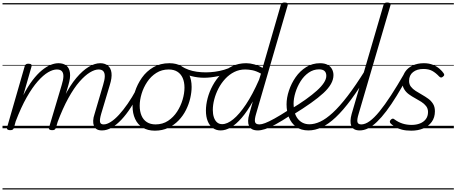

<svg xmlns="http://www.w3.org/2000/svg" viewBox="-20 -1023 3639 1531"><path d="M793 17Q767 17 751.5 7.5Q736 -2 729 -19.5Q722 -37 723 -61Q724 -85 734 -114L802 -345Q815 -387 815.5 -414Q816 -441 804 -455Q792 -469 766 -469Q736 -469 697 -445.5Q658 -422 614 -372Q570 -322 525 -240.5Q480 -159 437 -44L413 -43Q449 -164 494 -253.5Q539 -343 589 -402Q639 -461 687.5 -490Q736 -519 779 -519Q816 -519 840 -500Q864 -481 869 -442Q874 -403 855 -343L787 -116Q774 -71 777.5 -51Q781 -31 806 -31Q816 -31 820.5 -23.5Q825 -16 823.5 -7Q822 2 814.5 9.5Q807 17 793 17ZM60 15Q48 15 40.5 10Q33 5 36 -6L177 -495Q181 -506 187 -510.5Q193 -515 206 -515Q223 -515 229 -509Q235 -503 231 -491L166 -264Q202 -334 239.5 -383Q277 -432 313.5 -462Q350 -492 383.5 -505.5Q417 -519 446 -519Q485 -519 509 -500Q533 -481 538 -442Q543 -403 525 -343L426 -4Q422 6 416 10.5Q410 15 395 15Q383 15 375 10Q367 5 371 -6L472 -345Q485 -387 485.5 -414Q486 -441 473.5 -455Q461 -469 433 -469Q402 -469 363.5 -446.5Q325 -424 281.5 -375Q238 -326 193 -247Q148 -168 105 -55L91 -4Q88 6 81.5 10.5Q75 15 60 15ZM0 478H964V488H0ZM0 -20H964V0H0ZM0 -505H964V-500H0ZM0 -998H964V-988H0Z M794 17Q783 17 778 9.5Q773 2 774.5 -7Q776 -16 784 -23.5Q792 -31 807 -31Q832 -31 863.5 -51Q895 -71 929 -108Q963 -145 998 -195.5Q1033 -246 1066 -307Q1071 -316 1079.5 -315Q1088 -314 1094 -307.5Q1100 -301 1096 -292Q1061 -224 1024 -167Q987 -110 948.5 -69Q910 -28 871 -5.5Q832 17 794 17ZM964 478V488ZM964 -20V0ZM964 -505V-500ZM964 -998V-988Z M1215 19Q1158 19 1118 -5.5Q1078 -30 1057.5 -74.5Q1037 -119 1037 -177Q1037 -232 1056 -291.5Q1075 -351 1111.5 -403Q1148 -455 1203 -487Q1258 -519 1331 -519Q1387 -519 1427 -495.5Q1467 -472 1487.5 -429.5Q1508 -387 1508 -330Q1508 -288 1497 -240Q1486 -192 1463 -146Q1440 -100 1404.5 -63Q1369 -26 1321.5 -3.5Q1274 19 1215 19ZM1220 -31Q1277 -31 1320 -59.5Q1363 -88 1392 -132.5Q1421 -177 1436 -228Q1451 -279 1451 -324Q1451 -369 1436.5 -401.5Q1422 -434 1394 -451.5Q1366 -469 1325 -469Q1270 -469 1226.5 -441.5Q1183 -414 1153.5 -369.5Q1124 -325 1109 -275Q1094 -225 1094 -180Q1094 -135 1108.5 -101Q1123 -67 1151.5 -49Q1180 -31 1220 -31ZM964 478H1565V488H964ZM964 -20H1565V0H964ZM964 -505H1565V-500H964ZM964 -998H1565V-988H964Z M1607 -403Q1556 -403 1504 -416.5Q1452 -430 1405 -459Q1396 -465 1395.5 -472.5Q1395 -480 1400 -487Q1405 -494 1412.5 -496.5Q1420 -499 1428 -494Q1453 -478 1483.5 -467Q1514 -456 1549 -451Q1584 -446 1622 -446Q1656 -446 1693.5 -451Q1731 -456 1767 -466.5Q1803 -477 1832 -493Q1842 -499 1848 -493Q1854 -487 1853.5 -477Q1853 -467 1842 -461Q1781 -428 1719 -415.5Q1657 -403 1607 -403ZM1566 478V488ZM1566 -20V0ZM1566 -505V-500ZM1566 -998V-988Z M1739 17Q1704 17 1677.5 -2Q1651 -21 1636.5 -56.5Q1622 -92 1622 -141Q1622 -188 1635.5 -239.5Q1649 -291 1676 -341Q1703 -391 1742 -431Q1781 -471 1831.5 -495Q1882 -519 1943 -519Q1974 -519 2008.5 -509.5Q2043 -500 2074 -482L2219 -983Q2223 -994 2229.5 -998.5Q2236 -1003 2250 -1003Q2267 -1003 2272 -996Q2277 -989 2273 -978L2022 -115Q2009 -71 2013.5 -51Q2018 -31 2049 -31Q2057 -31 2060.5 -23.5Q2064 -16 2062.5 -7Q2061 2 2054.5 9.5Q2048 17 2037 17Q2008 17 1990.5 7.5Q1973 -2 1965.5 -19Q1958 -36 1958.5 -60Q1959 -84 1968 -114L1996 -214Q1951 -134 1907 -83Q1863 -32 1821 -7.5Q1779 17 1739 17ZM1752 -33Q1792 -33 1840 -72Q1888 -111 1941 -190Q1994 -269 2046 -388L2061 -436Q2023 -457 1992.5 -463Q1962 -469 1935 -469Q1888 -469 1848 -449Q1808 -429 1776 -394.5Q1744 -360 1722 -317.5Q1700 -275 1688.5 -230.5Q1677 -186 1677 -146Q1677 -113 1685.5 -87.5Q1694 -62 1710.5 -47.5Q1727 -33 1752 -33ZM1565 478H2206V488H1565ZM1565 -20H2206V0H1565ZM1565 -505H2206V-500H1565ZM1565 -998H2206V-988H1565Z M2036 17Q2025 17 2020 9.5Q2015 2 2016.5 -7Q2018 -16 2026 -23.5Q2034 -31 2049 -31Q2066 -31 2094 -41.5Q2122 -52 2167.5 -77Q2213 -102 2283 -147Q2291 -152 2298 -149Q2305 -146 2309 -138Q2313 -130 2311 -121Q2309 -112 2300 -106Q2227 -58 2177 -31Q2127 -4 2093.5 6.5Q2060 17 2036 17ZM2206 478V488ZM2206 -20V0ZM2206 -505V-500ZM2206 -998V-988Z M2298 -152Q2366 -193 2418.5 -230.5Q2471 -268 2507.5 -301Q2544 -334 2563 -363.5Q2582 -393 2582 -418Q2582 -444 2567.5 -457Q2553 -470 2524 -470Q2479 -470 2441 -443.5Q2403 -417 2376.5 -374.5Q2350 -332 2335.5 -284.5Q2321 -237 2321 -195Q2321 -157 2329.5 -127Q2338 -97 2354.5 -76Q2371 -55 2394.5 -43.5Q2418 -32 2448 -32Q2457 -32 2460.5 -24.5Q2464 -17 2462.5 -7.5Q2461 2 2455 9.5Q2449 17 2440 17Q2380 17 2341.5 -11.5Q2303 -40 2284 -87Q2265 -134 2265 -191Q2265 -243 2284 -300.5Q2303 -358 2337.5 -407.5Q2372 -457 2421.5 -488Q2471 -519 2532 -519Q2570 -519 2593.5 -505.5Q2617 -492 2628 -470.5Q2639 -449 2639 -424Q2639 -389 2619 -353.5Q2599 -318 2559 -281Q2519 -244 2459 -201.5Q2399 -159 2318 -109ZM2206 478H2694V488H2206ZM2206 -20H2694V0H2206ZM2206 -505H2694V-500H2206ZM2206 -998H2694V-988H2206Z M2439 17Q2430 17 2426 9.5Q2422 2 2423 -7.5Q2424 -17 2430 -24.5Q2436 -32 2447 -32Q2488 -32 2533.5 -53Q2579 -74 2633 -123.5Q2687 -173 2751.5 -257Q2816 -341 2894 -466Q2899 -475 2907.5 -473Q2916 -471 2921.5 -463.5Q2927 -456 2922 -447Q2846 -319 2780.5 -230.5Q2715 -142 2657 -87.5Q2599 -33 2545.5 -8Q2492 17 2439 17ZM2693 478V488ZM2693 -20V0ZM2693 -505V-500ZM2693 -998V-988Z M2849 17Q2822 17 2805 7.5Q2788 -2 2781 -19.5Q2774 -37 2775 -61Q2776 -85 2784 -114L3038 -983Q3042 -994 3048 -998.5Q3054 -1003 3068 -1003Q3084 -1003 3090.5 -997Q3097 -991 3093 -979L2840 -116Q2826 -71 2830 -51Q2834 -31 2861 -31Q2872 -31 2876.5 -23.5Q2881 -16 2879.5 -7Q2878 2 2870.5 9.5Q2863 17 2849 17ZM2694 478H3018V488H2694ZM2694 -20H3018V0H2694ZM2694 -505H3018V-500H2694ZM2694 -998H3018V-988H2694Z M2848 17Q2837 17 2832.5 9.5Q2828 2 2829.5 -7Q2831 -16 2839 -23.5Q2847 -31 2861 -31Q2892 -31 2928 -57Q2964 -83 3006 -134.5Q3048 -186 3097.5 -262Q3147 -338 3204 -437Q3210 -447 3219.5 -445.5Q3229 -444 3235 -436Q3241 -428 3235 -418Q3186 -329 3143 -259Q3100 -189 3061 -137.5Q3022 -86 2986 -51.5Q2950 -17 2916 0Q2882 17 2848 17ZM3018 478H3068V488H3018ZM3018 -20H3068V0H3018ZM3018 -505H3068V-500H3018ZM3018 -998H3068V-988H3018Z M3260 19Q3217 19 3185.5 11Q3154 3 3133 -10Q3112 -23 3097 -36Q3089 -44 3088.5 -52Q3088 -60 3096 -68Q3104 -76 3111 -77Q3118 -78 3127 -70Q3157 -48 3190.5 -37.5Q3224 -27 3262 -27Q3299 -27 3328.5 -38.5Q3358 -50 3375.5 -73Q3393 -96 3393 -130Q3393 -157 3378 -176.5Q3363 -196 3339.5 -211Q3316 -226 3290 -240Q3264 -254 3240.5 -271Q3217 -288 3202.5 -312.5Q3188 -337 3188 -372Q3188 -416 3209.5 -449Q3231 -482 3270 -500.5Q3309 -519 3360 -519Q3401 -519 3432.5 -506Q3464 -493 3485.5 -474Q3507 -455 3518 -438Q3523 -430 3522 -424Q3521 -418 3510 -410Q3503 -404 3496 -405Q3489 -406 3482 -413Q3455 -442 3427 -457.5Q3399 -473 3356 -473Q3305 -473 3273.5 -448Q3242 -423 3242 -378Q3242 -351 3256.5 -332Q3271 -313 3294.5 -298Q3318 -283 3344.5 -268Q3371 -253 3394.5 -236Q3418 -219 3433 -195Q3448 -171 3448 -136Q3448 -86 3422.5 -51Q3397 -16 3354.5 1.5Q3312 19 3260 19ZM3068 478H3599V488H3068ZM3068 -20H3599V0H3068ZM3068 -505H3599V-500H3068ZM3068 -998H3599V-988H3068Z"/></svg>

Font: Playwrite AU SA Guides
Style: Regular
Weight: 400
Designer: Veronika Burian, José Scaglione
Foundry: TypeTogether
Version: Version 1.003